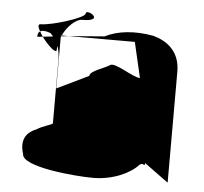

<svg xmlns="http://www.w3.org/2000/svg" viewBox="-46 -809 717 675"><g transform="rotate(5 313.0 -471.5)"><path d="M54 -244C54 -198 244 -182 306 -182C375 -182 436 -210 465 -242C478 -254 484 -232 484 -250L569 -188V-580C569 -652 522 -685 474 -698C407 -710 349 -704 303 -681L177 -671H411L440 -546C414 -546 348 -595 331 -582C314 -570 262 -556 262 -538L150 -484V-664C151 -665 151 -667 152 -668H150V-671H153C167 -703 198 -732 219 -732C306 -732 230 -776 230 -755C230 -740 116 -704 76 -704C65 -704 68 -693 76 -679C83 -683 95 -683 113 -676C116 -673 119 -669 123 -665L87 -661C108 -632 140 -603 140 -619C140 -623 140 -628 141 -633C146 -620 149 -602 149 -580V-360C144 -355 112 -347 94 -335C63 -323 37 -298 54 -244ZM68 -659C67 -668 70 -675 76 -679C79 -673 83 -667 87 -661ZM152 -668C152 -669 153 -670 153 -671H177Z"/></g></svg>

Font: bitstorm
Style: suext
Weight: 400
Version: Version 0.2